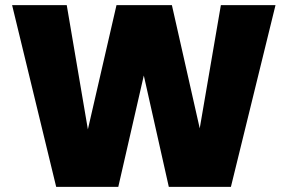

<svg xmlns="http://www.w3.org/2000/svg" viewBox="-20 -725 1116 745"><path d="M1049 -705 876 0H635L538 -432L439 0H198L27 -705H239L321 -223L432 -705H647L755 -227L837 -705Z"/></svg>

Font: Fz Poppins ExtBd
Style: Regular
Weight: 800
Designer: Ninad Kale (Devanagari), Jonny Pinhorn (Latin)
Foundry: Indian Type Foundry
Version: Vit hóa bi Vntype.Com & FontZin.Com